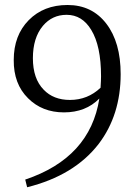

<svg xmlns="http://www.w3.org/2000/svg" viewBox="-20 -747 566 784"><path d="M90.8 17.6 83 -13.7Q347.7 -102.5 385.7 -344.7Q330.1 -288.1 241.2 -288.1Q152.3 -288.1 94.7 -345.7Q35.2 -404.3 36.1 -502Q36.1 -602.5 97.2 -664.6Q158.2 -726.6 255.9 -726.6Q355.5 -726.6 414.1 -650.4Q472.7 -574.2 472.7 -444.3Q472.7 -277.3 382.8 -159.2Q283.2 -30.3 90.8 17.6ZM265.6 -338.9Q337.9 -338.9 390.6 -388.7Q392.6 -419.9 392.6 -435.5Q392.6 -559.6 352.5 -625Q315.4 -686.5 252 -686.5Q193.4 -686.5 155.3 -641.6Q114.3 -592.8 114.3 -509.3Q114.3 -425.8 158.2 -380.9Q198.2 -338.9 265.6 -338.9Z"/></svg>

Font: Bpmf Zihi Box R
Style: R
Weight: 400
Foundry: But Ko
Version: Version 1.320